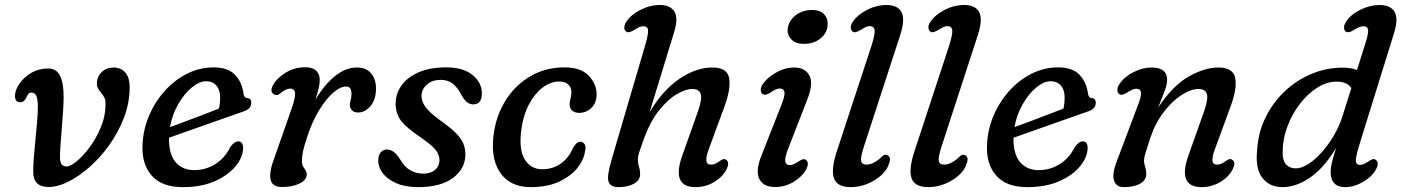

<svg xmlns="http://www.w3.org/2000/svg" viewBox="-20 -738 5606 768"><path d="M113 -49Q112.5 -71.5 115.2 -106Q118 -140.5 121.8 -179Q125.5 -217.5 128.5 -253Q131.5 -288.5 131.5 -312.5Q131 -343 125 -355.2Q119 -367.5 106 -367.5Q97 -367.5 92.8 -361.5Q88.5 -355.5 85.5 -347.5Q76.5 -329 61.5 -329Q39 -329 40 -356.5Q41 -379 58.2 -404Q75.5 -429 105.2 -446.5Q135 -464 173 -464Q205.5 -464 220 -435.2Q234.5 -406.5 234.5 -352Q234.5 -327 232.2 -292.8Q230 -258.5 227 -222.2Q224 -186 221.8 -155Q219.5 -124 220 -106Q220.5 -72 246 -72Q261.5 -72 287 -93Q312.5 -114 338.8 -149.5Q365 -185 383.2 -228.5Q401.5 -272 402 -316Q403 -334.5 399.5 -343.2Q396 -352 387.5 -363Q378 -373.5 372.5 -383.8Q367 -394 367.5 -407Q368.5 -432 387 -450Q405.5 -468 434 -468Q464.5 -468 482.2 -446.8Q500 -425.5 498.5 -381.5Q497 -320.5 474.2 -263Q451.5 -205.5 415.8 -156Q380 -106.5 337.5 -69.2Q295 -32 252.8 -11Q210.5 10 175.5 10Q113 10 113 -49Z M952.5 -147Q952.5 -111 923.5 -74.5Q894.5 -38 840.5 -13.8Q786.5 10.5 711.5 10.5Q627.5 10.5 587.2 -35.2Q547 -81 550 -156Q552 -217.5 575.5 -273.5Q599 -329.5 638.2 -373.5Q677.5 -417.5 728 -443Q778.5 -468.5 835 -468.5Q891.5 -468.5 920 -438.8Q948.5 -409 954 -363Q957 -346.5 967.5 -346Q985 -345.5 985 -326.5Q985 -301.5 952 -291.5Q921.5 -281 882.2 -267Q843 -253 801.5 -238.5Q760 -224 722 -210.5Q684 -197 656 -187Q655 -121 682.5 -89.2Q710 -57.5 757 -57.5Q802 -57.5 840.8 -81.5Q879.5 -105.5 901.5 -150.5Q917.5 -172.5 933.5 -172.5Q943.5 -172.5 948 -165Q952.5 -157.5 952.5 -147ZM804.5 -413Q777 -413 746.8 -387.8Q716.5 -362.5 692.5 -320.8Q668.5 -279 660 -229.5Q687.5 -239.5 722.2 -252.5Q757 -265.5 792 -279Q827 -292.5 855.5 -303.5Q860.5 -322 860.5 -349.5Q860.5 -378.5 845.5 -395.8Q830.5 -413 804.5 -413Z M1081.5 -358.5Q1074 -359.5 1068.5 -367.8Q1063 -376 1068.5 -390Q1081.5 -420.5 1118.5 -444.8Q1155.5 -469 1201.5 -469Q1230.5 -469 1244.8 -455.2Q1259 -441.5 1259 -417.5Q1259 -402 1254 -381.8Q1249 -361.5 1242 -339.5Q1276.5 -398 1319.2 -433Q1362 -468 1407.5 -468Q1444.5 -468 1464.2 -445Q1484 -422 1484 -383.5Q1484 -340 1462.2 -314Q1440.5 -288 1412 -288Q1395 -288 1387.2 -297.5Q1379.5 -307 1379.5 -318.5Q1379.5 -328.5 1382.8 -339.2Q1386 -350 1386 -363.5Q1386 -376 1381 -384Q1376 -392 1364.5 -392Q1341 -392 1312.2 -366.8Q1283.5 -341.5 1256.2 -296.8Q1229 -252 1210 -194Q1197 -156 1192.2 -133.5Q1187.5 -111 1187.5 -93.5Q1187.5 -77 1197.2 -64.5Q1207 -52 1207 -40.5Q1207 -18.5 1178.8 -4.2Q1150.5 10 1108 10Q1068 10 1062 -20.5Q1056 -51 1078.5 -109.5L1147 -305Q1161 -345 1160.2 -364.2Q1159.5 -383.5 1140.5 -383.5Q1125.5 -383.5 1107.5 -369.5Q1101 -364 1094.5 -360.2Q1088 -356.5 1081.5 -358.5Z M1674 -43.5Q1703 -43.5 1720.5 -58.8Q1738 -74 1738 -97.5Q1737.5 -118.5 1723 -137.8Q1708.5 -157 1662 -189Q1607.5 -225.5 1585.5 -253.2Q1563.5 -281 1562.5 -321Q1562 -361.5 1585.2 -395Q1608.5 -428.5 1653.8 -448.5Q1699 -468.5 1765.5 -468.5Q1833 -468.5 1870.2 -438Q1907.5 -407.5 1907.5 -365Q1907.5 -320.5 1873 -320.5Q1860 -320.5 1848.8 -328.8Q1837.5 -337 1826 -358Q1811.5 -386.5 1792 -402.5Q1772.5 -418.5 1743.5 -418.5Q1707.5 -418.5 1686.8 -399.2Q1666 -380 1666 -352.5Q1666.5 -332 1681.8 -310.2Q1697 -288.5 1741 -256.5Q1781 -228 1802.5 -206.8Q1824 -185.5 1832.5 -165.8Q1841 -146 1841.5 -122.5Q1842.5 -65 1793 -27.2Q1743.5 10.5 1653.5 10.5Q1601.5 10.5 1565.8 -5Q1530 -20.5 1511.2 -45Q1492.5 -69.5 1493 -96Q1493 -117 1502.8 -128.5Q1512.5 -140 1527.5 -140Q1556 -140 1579.5 -102Q1598 -70 1621.5 -56.8Q1645 -43.5 1674 -43.5Z M2217.5 -412Q2183 -412 2151.2 -388.2Q2119.5 -364.5 2096.8 -322.2Q2074 -280 2066 -224.5Q2054 -140 2078.8 -100.5Q2103.5 -61 2148.5 -61Q2191 -61 2223 -83.5Q2255 -106 2271.5 -145.5Q2278 -156 2285 -163.5Q2292 -171 2302 -171Q2312 -171 2318.2 -161.5Q2324.5 -152 2320.5 -134.5Q2316.5 -101 2290.5 -67.5Q2264.5 -34 2217.2 -11.8Q2170 10.5 2103 10.5Q2018.5 10.5 1979 -49.8Q1939.5 -110 1956.5 -213Q1968 -284 2006 -342Q2044 -400 2103.5 -434.2Q2163 -468.5 2238.5 -468.5Q2303.5 -468.5 2335.2 -434.8Q2367 -401 2366.5 -359Q2365.5 -325 2345 -305.8Q2324.5 -286.5 2296.5 -286.5Q2279 -286.5 2268.5 -296Q2258 -305.5 2258.5 -321Q2258.5 -331 2262 -343.5Q2265.5 -356 2265.5 -369Q2266 -388 2253 -400Q2240 -412 2217.5 -412Z M2885 -58.5Q2869.5 -29.5 2836 -9.5Q2802.5 10.5 2762 10.5Q2664 10.5 2709.5 -117L2771.5 -291.5Q2789 -341.5 2783 -361.8Q2777 -382 2749 -382Q2722.5 -382 2687 -361.2Q2651.5 -340.5 2616.5 -296.8Q2581.5 -253 2556 -184Q2542 -145 2536.8 -129Q2531.5 -113 2531.5 -97Q2531.5 -83.5 2536 -70.5Q2540.5 -57.5 2540.5 -41.5Q2540.5 -17.5 2516.2 -3.5Q2492 10.5 2455 10.5Q2421 10.5 2414 -12Q2407 -34.5 2427 -101.5L2562 -561.5Q2573 -600 2572.2 -616.5Q2571.5 -633 2552.5 -633Q2544.5 -633 2536.2 -629.2Q2528 -625.5 2516.5 -618Q2508 -613 2500 -610.2Q2492 -607.5 2485.5 -611Q2477.5 -616 2477.2 -627Q2477 -638 2485.5 -651.5Q2503 -678.5 2541.2 -698.2Q2579.5 -718 2619.5 -718Q2660.5 -718 2677.2 -692.2Q2694 -666.5 2676.5 -609.5L2578.5 -289.5Q2631 -377.5 2697.8 -422.8Q2764.5 -468 2830 -468Q2889.5 -468 2896.8 -424.5Q2904 -381 2876 -307L2815 -141Q2792 -79.5 2823 -79.5Q2831 -79.5 2839 -82.2Q2847 -85 2857.5 -93Q2865.5 -98.5 2871.8 -101Q2878 -103.5 2885 -98.5Q2900 -88 2885 -58.5Z M3196 -562.5Q3163 -562.5 3145.5 -580.5Q3128 -598.5 3131 -624Q3134.5 -653.5 3161.2 -675.8Q3188 -698 3229 -698Q3262 -698 3277.8 -679.5Q3293.5 -661 3290 -633.5Q3287.5 -604.5 3261 -583.5Q3234.5 -562.5 3196 -562.5ZM3133.5 -145.5Q3118.5 -107.5 3121 -92.5Q3123.5 -77.5 3140.5 -77.5Q3152.5 -77.5 3175 -92.5Q3183 -98 3189.8 -100.5Q3196.5 -103 3203.5 -98.5Q3219.5 -87 3203 -57.5Q3187 -30 3153.5 -10Q3120 10 3080.5 10Q3033 10 3017 -22.5Q3001 -55 3027 -119L3103 -311.5Q3120 -352.5 3118 -368.2Q3116 -384 3098.5 -384Q3091 -384 3082 -379.8Q3073 -375.5 3062.5 -368Q3053 -362.5 3045.5 -360Q3038 -357.5 3031.5 -361Q3023.5 -366 3023 -377.2Q3022.5 -388.5 3031 -401.5Q3049.5 -428.5 3085 -448.2Q3120.5 -468 3156.5 -468Q3201 -468 3218 -435.2Q3235 -402.5 3206.5 -333Z M3580 -595 3437.5 -157.5Q3422 -110.5 3424.2 -95Q3426.5 -79.5 3447 -79.5Q3462 -79.5 3479.5 -89.8Q3497 -100 3509 -113Q3520 -122.5 3530 -117Q3546.5 -109 3535.5 -82Q3528.5 -58.5 3505.2 -37.2Q3482 -16 3449.8 -2.8Q3417.5 10.5 3383 10.5Q3328 10.5 3315.8 -25.2Q3303.5 -61 3328 -135L3464 -549Q3480.5 -600 3478.5 -616.8Q3476.5 -633.5 3459 -633.5Q3451 -633.5 3442.5 -629.5Q3434 -625.5 3422.5 -618Q3413.5 -613 3405.8 -610.2Q3398 -607.5 3391.5 -611Q3384.5 -615.5 3383.2 -626.5Q3382 -637.5 3391.5 -651.5Q3409 -678 3447.2 -698Q3485.5 -718 3526 -718Q3571 -718 3586.2 -689.2Q3601.5 -660.5 3580 -595Z M3890.5 -595 3748 -157.5Q3732.5 -110.5 3734.8 -95Q3737 -79.5 3757.5 -79.5Q3772.5 -79.5 3790 -89.8Q3807.5 -100 3819.5 -113Q3830.5 -122.5 3840.5 -117Q3857 -109 3846 -82Q3839 -58.5 3815.8 -37.2Q3792.5 -16 3760.2 -2.8Q3728 10.5 3693.5 10.5Q3638.5 10.5 3626.2 -25.2Q3614 -61 3638.5 -135L3774.5 -549Q3791 -600 3789 -616.8Q3787 -633.5 3769.5 -633.5Q3761.5 -633.5 3753 -629.5Q3744.5 -625.5 3733 -618Q3724 -613 3716.2 -610.2Q3708.5 -607.5 3702 -611Q3695 -615.5 3693.8 -626.5Q3692.5 -637.5 3702 -651.5Q3719.5 -678 3757.8 -698Q3796 -718 3836.5 -718Q3881.5 -718 3896.8 -689.2Q3912 -660.5 3890.5 -595Z M4330.5 -147Q4330.5 -111 4301.5 -74.5Q4272.5 -38 4218.5 -13.8Q4164.5 10.5 4089.5 10.5Q4005.5 10.5 3965.2 -35.2Q3925 -81 3928 -156Q3930 -217.5 3953.5 -273.5Q3977 -329.5 4016.2 -373.5Q4055.5 -417.5 4106 -443Q4156.5 -468.5 4213 -468.5Q4269.5 -468.5 4298 -438.8Q4326.5 -409 4332 -363Q4335 -346.5 4345.5 -346Q4363 -345.5 4363 -326.5Q4363 -301.5 4330 -291.5Q4299.5 -281 4260.2 -267Q4221 -253 4179.5 -238.5Q4138 -224 4100 -210.5Q4062 -197 4034 -187Q4033 -121 4060.5 -89.2Q4088 -57.5 4135 -57.5Q4180 -57.5 4218.8 -81.5Q4257.5 -105.5 4279.5 -150.5Q4295.5 -172.5 4311.5 -172.5Q4321.5 -172.5 4326 -165Q4330.5 -157.5 4330.5 -147ZM4182.5 -413Q4155 -413 4124.8 -387.8Q4094.5 -362.5 4070.5 -320.8Q4046.5 -279 4038 -229.5Q4065.5 -239.5 4100.2 -252.5Q4135 -265.5 4170 -279Q4205 -292.5 4233.5 -303.5Q4238.5 -322 4238.5 -349.5Q4238.5 -378.5 4223.5 -395.8Q4208.5 -413 4182.5 -413Z M4458 -361Q4450 -366 4449.5 -377.2Q4449 -388.5 4457.5 -401.5Q4477.5 -431 4514 -449.5Q4550.5 -468 4586.5 -468Q4648.5 -468 4648.5 -418.5Q4648.5 -400 4638.8 -374.8Q4629 -349.5 4613 -308Q4671.5 -396.5 4735.5 -432.2Q4799.5 -468 4853 -468Q4914 -468 4921.2 -424.5Q4928.5 -381 4900.5 -307L4839.5 -141Q4816.5 -79.5 4847.5 -79.5Q4855.5 -79.5 4863.2 -82.2Q4871 -85 4882 -93Q4890 -98.5 4896.2 -101Q4902.5 -103.5 4909.5 -98.5Q4925 -87.5 4909.5 -58.5Q4893 -28 4859.2 -8.8Q4825.5 10.5 4787 10.5Q4688.5 10.5 4734 -117L4796 -291.5Q4813 -340 4807.8 -361Q4802.5 -382 4773.5 -382Q4743.5 -382 4706.2 -358Q4669 -334 4634.8 -289.5Q4600.5 -245 4580.5 -184Q4566.5 -140.5 4561.2 -123.5Q4556 -106.5 4556 -95.5Q4556 -84.5 4560.5 -71Q4565 -57.5 4565 -41.5Q4565 -17.5 4540.5 -3.5Q4516 10.5 4475.5 10.5Q4443 10.5 4435.5 -17.8Q4428 -46 4449.5 -99L4529.5 -311.5Q4546 -353 4544 -368Q4542 -383 4525 -383Q4511.5 -383 4489 -368Q4479 -362 4471.8 -359.8Q4464.5 -357.5 4458 -361Z M5556.5 -606.5 5422.5 -175.5Q5409 -132.5 5405.2 -112Q5401.5 -91.5 5405.8 -85Q5410 -78.5 5420 -78.5Q5428.5 -78.5 5436.5 -82.2Q5444.5 -86 5454.5 -93Q5463 -98.5 5469.8 -101Q5476.5 -103.5 5483 -98.5Q5499 -86.5 5482.5 -58Q5467 -30.5 5431.5 -10Q5396 10.5 5361 10.5Q5302.5 10.5 5302.5 -51Q5302.5 -67 5307.2 -87Q5312 -107 5324.5 -146.5Q5277 -67 5220.8 -28.2Q5164.5 10.5 5110.5 10.5Q5057.5 10.5 5028.8 -27.2Q5000 -65 5009 -143Q5013.5 -210.5 5042.8 -269.5Q5072 -328.5 5119.2 -373Q5166.5 -417.5 5226.2 -442.5Q5286 -467.5 5352 -467.5Q5383.5 -467.5 5408 -458L5443 -569Q5454.5 -606 5452.2 -619.5Q5450 -633 5433 -633Q5418.5 -633 5395.5 -618Q5374.5 -605 5364 -611Q5357 -615.5 5356.2 -626.8Q5355.5 -638 5364.5 -651.5Q5383 -680 5421.5 -699Q5460 -718 5498 -718Q5543 -718 5558.5 -690Q5574 -662 5556.5 -606.5ZM5110.5 -128.5Q5110.5 -94.5 5125 -79.5Q5139.5 -64.5 5163 -64.5Q5186 -64.5 5213.5 -82Q5241 -99.5 5267.5 -129.5Q5294 -159.5 5315.8 -196.5Q5337.5 -233.5 5349.5 -272L5385.5 -386Q5368 -411.5 5327 -411.5Q5287 -411.5 5248.5 -387Q5210 -362.5 5178.8 -321.5Q5147.5 -280.5 5129 -230.2Q5110.5 -180 5110.5 -128.5Z"/></svg>

Font: Fraunces 9pt S100
Style: Italic
Weight: 400
Italic angle: -16°
Version: Version 1.000; ttfautohint (v1.8.3)